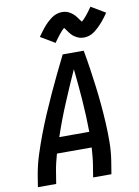

<svg xmlns="http://www.w3.org/2000/svg" viewBox="-104 -1048 807 1116"><g transform="rotate(-10 300.0 -490.0)"><path d="M27 0 39 -74Q49 -131 67 -187Q85 -243 106 -298.5Q127 -354 150.5 -409Q174 -464 199 -518.5Q224 -573 250 -627Q276 -681 303 -735H427Q437 -681 445 -627Q453 -573 460 -518.5Q467 -464 472 -409Q477 -354 480 -298.5Q483 -243 482.5 -186.5Q482 -130 473 -74L461 0H353L365 -74Q369 -98 371 -123Q373 -148 375 -173H170Q163 -148 157 -123.5Q151 -99 147 -74L135 0ZM200 -265H377Q376 -359 369 -452.5Q362 -546 352 -639Q310 -546 271 -453Q232 -360 200 -265ZM274 -808 190 -858Q199 -871 207.5 -882.5Q216 -894 224 -904Q232 -914 239.5 -922Q247 -930 255 -937.5Q263 -945 273.5 -953Q284 -961 294.5 -966.5Q305 -972 317.5 -975Q330 -978 341 -978Q349 -978 356 -977Q363 -976 369.5 -974Q376 -972 382.5 -968.5Q389 -965 394 -961.5Q399 -958 404.5 -953.5Q410 -949 415 -943.5Q420 -938 423.5 -933Q427 -928 430.5 -923.5Q434 -919 438 -913Q442 -907 446 -903Q453 -909 460 -916Q467 -923 474.5 -932.5Q482 -942 491 -953.5Q500 -965 510 -980L594 -930Q585 -917 576.5 -905.5Q568 -894 560 -884.5Q552 -875 544 -866.5Q536 -858 528.5 -851Q521 -844 510.5 -835.5Q500 -827 489 -821.5Q478 -816 466 -813Q454 -810 442 -810Q435 -810 428 -811Q421 -812 414.5 -814Q408 -816 401.5 -819.5Q395 -823 389.5 -826.5Q384 -830 378.5 -834.5Q373 -839 368.5 -844.5Q364 -850 360 -855Q356 -860 353 -864.5Q350 -869 345.5 -875Q341 -881 338 -885Q330 -879 323.5 -872Q317 -865 309.5 -855.5Q302 -846 293 -834.5Q284 -823 274 -808Z"/></g></svg>

Font: Iosevka Curly SmBdExObl
Style: Regular
Weight: 600
Width: 7
Italic angle: -9°
Monospace: yes
Designer: Belleve Invis
Foundry: Belleve Invis
Version: Version 11.1.0; ttfautohint (v1.8.3)